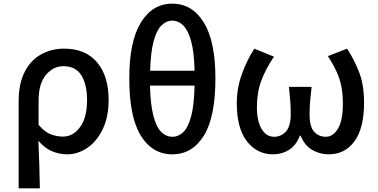

<svg xmlns="http://www.w3.org/2000/svg" viewBox="-20 -830 2065 1050"><path d="M82 200V-276Q82 -374 115.5 -438Q149 -502 205.5 -533Q262 -564 331 -564Q447 -564 510.5 -489.5Q574 -415 574 -284Q574 -190 541.5 -123Q509 -56 457 -21Q405 14 347 14Q306 14 265.5 -2.5Q225 -19 190 -60Q193 11 195 71Q197 131 198 200ZM325 -83Q379 -83 417.5 -134.5Q456 -186 456 -282Q456 -368 425 -418Q394 -468 326 -468Q271 -468 231 -420Q191 -372 191 -279V-147Q226 -107 259 -95Q292 -83 325 -83Z M922 14Q814 14 750.5 -87.5Q687 -189 687 -402Q687 -604 750.5 -707Q814 -810 922 -810Q1031 -810 1094.5 -707Q1158 -604 1158 -402Q1158 -189 1094.5 -87.5Q1031 14 922 14ZM922 -82Q956 -82 982.5 -107.5Q1009 -133 1025.5 -194.5Q1042 -256 1044 -362H800Q803 -256 819.5 -194.5Q836 -133 862.5 -107.5Q889 -82 922 -82ZM801 -443H1044Q1042 -544 1025.5 -604Q1009 -664 982.5 -690.5Q956 -717 922 -717Q889 -717 862.5 -690.5Q836 -664 820 -604Q804 -544 801 -443Z M1473 14Q1386 14 1330.5 -57Q1275 -128 1275 -266Q1275 -347 1302.5 -424Q1330 -501 1371 -564L1478 -520Q1433 -453 1409 -389Q1385 -325 1385 -245Q1385 -168 1410.5 -125Q1436 -82 1479 -82Q1517 -82 1543.5 -110.5Q1570 -139 1570 -207Q1570 -243 1567.5 -276Q1565 -309 1560 -355H1684Q1679 -309 1676 -276Q1673 -243 1673 -207Q1673 -136 1698.5 -109Q1724 -82 1761 -82Q1802 -82 1828.5 -127Q1855 -172 1855 -263Q1855 -315 1847 -356.5Q1839 -398 1821 -437.5Q1803 -477 1773 -523L1878 -564Q1920 -500 1945.5 -431Q1971 -362 1971 -269Q1971 -130 1919 -58Q1867 14 1777 14Q1729 14 1687.5 -10Q1646 -34 1624 -88H1620Q1599 -34 1560 -10Q1521 14 1473 14Z"/></svg>

Font: Source Han Sans TC Medium
Style: Regular
Weight: 500
Designer: Ryoko NISHIZUKA Ë•øÂ°öÊ∂ºÂ≠ê (kana, bopomofo & ideographs); Paul D. Hunt (Latin, Greek & Cyrillic); Sandoll Communicatio
Foundry: Adobe
Version: Version 2.004;hotconv 1.0.118;makeotfexe 2.5.65603